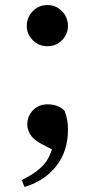

<svg xmlns="http://www.w3.org/2000/svg" viewBox="-20 -556 375 760"><path d="M77 184 66 157Q121 130 151 98Q181 66 192 9L205 46L141 12Q112 -4 100 -23.5Q88 -43 88 -63Q88 -96 110.5 -119.5Q133 -143 168 -143Q188 -143 204.5 -137.5Q221 -132 236 -117Q243 -97 246 -81Q249 -65 249 -43Q249 42 203 101Q157 160 77 184ZM168 -373Q133 -373 109.5 -397Q86 -421 86 -453Q86 -487 109.5 -511.5Q133 -536 168 -536Q202 -536 225.5 -511.5Q249 -487 249 -453Q249 -421 225.5 -397Q202 -373 168 -373Z"/></svg>

Font: Noto Serif TC
Style: Bold
Weight: 700
Designer: Ryoko NISHIZUKA 西塚涼子 (kana & ideographs); Frank Grießhammer (Latin, Greek & Cyrillic); Wenlong ZHANG 张文龙 (bopomofo); San
Foundry: Adobe
Version: Version 2.002-H1;hotconv 1.1.0;makeotfexe 2.6.0